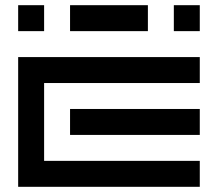

<svg xmlns="http://www.w3.org/2000/svg" viewBox="-20 -720 840 740"><path d="M50 -700V-600H150V-700ZM250 -700V-600H550V-700ZM650 -600H750V-700H650ZM50 -500V0H750V-100H150V-400H750V-500ZM750 -200V-300H250V-200Z"/></svg>

Font: Mourier
Style: Regular
Weight: 400
Designer: Eric Mourier
Foundry: Velvetyne Type Foundry
Version: Version 2.000;hotconv 1.0.109;makeotfexe 2.5.65596